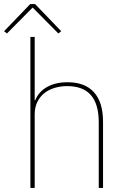

<svg xmlns="http://www.w3.org/2000/svg" viewBox="-44 -921 620 941"><path d="M105 -740H126V-430H129C146 -475 196 -518 287 -518C400 -518 461 -452 461 -325V0H440V-321C440 -445 385 -499 285 -499C244 -499 203 -488 174 -465C145 -442 126 -407 126 -362V0H105ZM128 -901 256 -768 242 -757 116 -884 -10 -757 -24 -768 104 -901Z"/></svg>

Font: Plexus Sans Thin
Style: Regular
Weight: 250
Version: Version 2.001;PS 002.001;hotconv 1.0.70;makeotf.lib2.5.58329